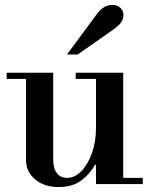

<svg xmlns="http://www.w3.org/2000/svg" viewBox="-20 -744 610 776"><path d="M216 12Q158 12 121.5 -19.5Q85 -51 85 -97V-435H195V-100Q195 -63 210 -44Q225 -25 251 -25Q282 -25 308.5 -52Q335 -79 351.5 -125Q368 -171 368 -228L388 -78H364Q342 -39 307 -13.5Q272 12 216 12ZM368 0V-25H557V0ZM7 -425V-450H195V-425ZM368 -16V-435H478V-16ZM286 -425V-450H478V-425ZM251 -524 369 -684Q386 -707 401.5 -715.5Q417 -724 433 -724Q455 -724 467 -712Q479 -700 479 -682Q479 -669 470 -654.5Q461 -640 429 -618L294 -524Z"/></svg>

Font: Libre Bodoni
Style: Regular
Weight: 400
Designer: Pablo Impallari, Rodrigo Fuenzalida
Foundry: Impallari Type
Version: Version 2.005;gftools[0.9.23]